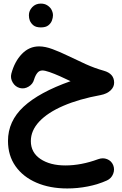

<svg xmlns="http://www.w3.org/2000/svg" viewBox="-20 -707 680 1067"><path d="M140.6 -622.6Q140.6 -647.5 159.2 -667.2Q177.7 -687 206.5 -687Q227.1 -687 241.5 -678.2Q255.9 -669.4 264.2 -656.7Q274.4 -639.2 274.4 -622.1Q274.4 -608.9 268.6 -593Q262.7 -577.1 248.3 -565.9Q233.9 -554.7 207 -554.7Q179.7 -554.7 165.5 -566.4Q151.4 -578.1 145.5 -593.3Q140.6 -606.4 140.6 -622.6ZM197.3 -449.2Q231 -449.2 272.2 -433.8Q313.5 -418.5 360.1 -395.8Q406.7 -373 456.3 -350.6Q505.9 -328.1 556.6 -314Q614.3 -297.9 614.3 -247.6Q614.3 -223.1 594.2 -204.3Q574.2 -185.5 539.6 -178.7Q419.4 -156.7 332.3 -119.1Q245.1 -81.5 198.2 -31.5Q151.4 18.6 151.4 77.1Q151.4 140.6 204.8 176.5Q258.3 212.4 343.3 212.4Q431.2 212.4 525.4 177.7Q551.8 168 575.4 177.5Q599.1 187 608.9 210.4Q618.7 234.9 608.6 259.8Q598.6 284.7 574.2 295.9Q525.4 317.9 468.3 329.1Q411.1 340.3 354 340.3Q256.8 340.3 182.4 308.1Q107.9 275.9 66.2 216.6Q24.4 157.2 24.4 76.2Q24.4 -33.7 111.1 -114Q197.8 -194.3 372.1 -255.9Q343.3 -270 312.3 -283.7Q281.2 -297.4 255.4 -306.4Q229.5 -315.4 215.8 -315.4Q198.2 -315.4 187.3 -301.5Q176.3 -287.6 169.4 -265.1Q162.6 -239.7 138.9 -225.6Q115.2 -211.4 90.3 -217.8Q64.9 -224.6 50.8 -248.3Q36.6 -272 43 -297.4Q61 -365.2 101.6 -407.2Q142.1 -449.2 197.3 -449.2Z"/></svg>

Font: Mikhak Bold
Style: Regular
Weight: 700
Designer: Amin Abedi
Version: Version 3.3